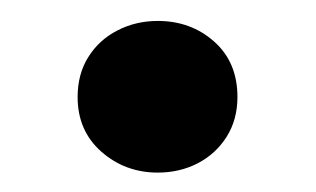

<svg xmlns="http://www.w3.org/2000/svg" viewBox="-20 -154 309 188"><path d="M134.5 15Q102.5 15 79.2 -5.5Q56 -26 56 -59Q56 -81.5 66.5 -98.2Q77 -115 95 -124.2Q113 -133.5 134.5 -133.5Q167 -133.5 189.8 -113.2Q212.5 -93 212.5 -59Q212.5 -37 202 -20.2Q191.5 -3.5 173.8 5.8Q156 15 134.5 15Z"/></svg>

Font: Geologica Cursive
Style: Regular
Weight: 400
Designer: Sindre Bremnes, Frode Helland
Foundry: Monokrom Skriftforlag AS
Version: Version 1.010;gftools[0.9.28]